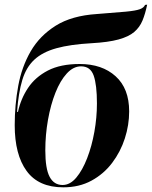

<svg xmlns="http://www.w3.org/2000/svg" viewBox="-20 -792 650 822"><path d="M251 10Q145 10 94 -60Q43 -130 43 -256Q43 -342 58 -424Q73 -506 111.5 -572.5Q150 -639 218.5 -682Q287 -725 395 -732Q475 -738 518 -742Q561 -746 578.5 -752.5Q596 -759 601 -771L610 -772Q602 -733 590 -704Q578 -675 554.5 -655Q531 -635 487.5 -623Q444 -611 372 -607Q281 -602 221.5 -585.5Q162 -569 127 -536.5Q92 -504 75.5 -449.5Q59 -395 53 -313H57Q69 -369 100 -415.5Q131 -462 185 -490Q239 -518 321 -518Q417 -518 475 -465.5Q533 -413 533 -315Q533 -257 514.5 -199.5Q496 -142 460 -94.5Q424 -47 371.5 -18.5Q319 10 251 10ZM248 0Q280 0 306.5 -31.5Q333 -63 353 -114.5Q373 -166 384 -227.5Q395 -289 395 -349Q395 -429 381 -468.5Q367 -508 327 -508Q294 -508 266 -477.5Q238 -447 217.5 -395.5Q197 -344 185.5 -279.5Q174 -215 174 -148Q174 -70 192.5 -35Q211 0 248 0Z"/></svg>

Font: Noto Serif Display SemiCondensed
Style: Bold Italic
Weight: 700
Width: 4
Italic angle: -12°
Designer: Monotype Design Team
Foundry: Monotype Imaging Inc.
Version: Version 2.009